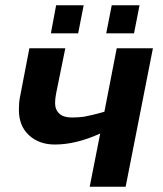

<svg xmlns="http://www.w3.org/2000/svg" viewBox="-20 -712 623 732"><path d="M229 -528 194 -356Q190 -336 190 -319Q190 -294 206 -279Q222 -264 254 -264Q277 -264 300 -267Q311 -269 330.5 -273.5Q350 -278 378 -286L425 -528H563L459 0H322L362 -203Q270 -161 189 -161Q129 -161 90.5 -196.5Q52 -232 52 -293Q52 -322 56 -341L92 -528ZM385 -585 406 -692H512L491 -585ZM174 -585 194 -692H299L278 -585Z"/></svg>

Font: Libra Sans Modern
Style: Bold Italic
Weight: 700
Italic angle: -12°
Foundry: Stefan Peev, Context Ltd
Version: Version 1.000